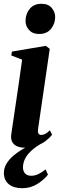

<svg xmlns="http://www.w3.org/2000/svg" viewBox="-24 -766 314 1011"><path d="M104 11.5Q84 11.5 67.2 4.8Q50.5 -2 41.2 -17Q32 -32 35 -56.5Q36 -65.5 40.2 -92.2Q44.5 -119 50.2 -159.2Q56 -199.5 63.2 -247.8Q70.5 -296 78 -348.5Q85.5 -401 92.5 -452L35.5 -474L39 -494.5L217 -524.5L238 -509L176.5 -87.5Q174 -69 179 -62.2Q184 -55.5 193 -55.5Q204 -55.5 214.2 -60.8Q224.5 -66 238.5 -80L250.5 -56.5Q238 -40.5 217.8 -24.8Q197.5 -9 169 1.2Q140.5 11.5 104 11.5ZM181 -587Q148 -587 129 -608Q110 -629 110.5 -656.5Q111 -694 133 -720Q155 -746 193.5 -746Q230.5 -746 248.5 -724.2Q266.5 -702.5 266.5 -676Q266 -640 244.2 -613.5Q222.5 -587 181 -587ZM92.5 225Q48 225 22.2 203.8Q-3.5 182.5 -3.5 144.5Q-3.5 119 10 96.2Q23.5 73.5 46.2 54Q69 34.5 97.2 18Q125.5 1.5 155.5 -11.5L172 -26L205 -16.5Q164 6 140.5 28Q117 50 107 71.8Q97 93.5 97 115.5Q97 135.5 108.2 147.5Q119.5 159.5 140 159.5Q159.5 159.5 177.8 150.8Q196 142 216 126L228.5 153.5Q209.5 179 173.8 202Q138 225 92.5 225Z"/></svg>

Font: Merriweather 120pt
Style: Bold Italic
Weight: 700
Italic angle: -7.8°
Version: Version 2.101